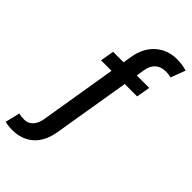

<svg xmlns="http://www.w3.org/2000/svg" viewBox="-348 -833 1111 1111"><g transform="rotate(45 207.5 -278.0)"><path d="M392.4 -528.4 377.8 -444.2H276.3L198.2 27.7Q183.9 113.3 133.5 158.9Q83.1 204.5 3.6 204.5Q-29.8 204.5 -56.1 197.4L-34.1 107.2Q-19.2 112.9 12.1 112.9Q42.3 112.9 63.2 90.2Q84.2 67.5 90.6 27.7L168.3 -444.2H82.4L96.9 -528.4H182.9L191.1 -579.2Q205.3 -665.5 258.9 -712.7Q312.5 -759.9 388.8 -759.9Q436.1 -759.9 470.5 -747.9L436.8 -658.7Q418.3 -664.1 394.9 -664.1Q354.8 -664.1 330.1 -642.6Q305.4 -621.1 298.7 -579.2L290.5 -528.4Z"/></g></svg>

Font: Karasuma Gothic
Style: Medium Italic
Weight: 500
Italic angle: 9.39998°
Designer: Rasmus Andersson / Ryoko Nishizuka
Foundry: Genbu
Version: Version 1.00